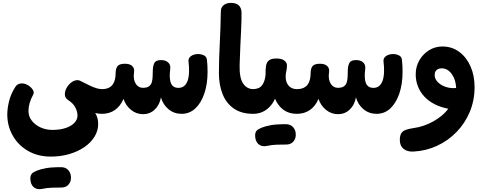

<svg xmlns="http://www.w3.org/2000/svg" viewBox="-20 -798 3396 1346"><path d="M86.8 -187.9Q95.9 -202 107.6 -207.7Q119.2 -213.3 132.9 -213.3Q156 -213.3 177.5 -199.8Q199 -186.2 210.3 -168Q221.7 -149.8 212.3 -133.9Q179.6 -75 179.6 -18.9Q179.6 17.6 202.6 47.6Q225.6 77.7 263.9 95.2Q302.2 112.7 346.9 112.7Q402.1 112.7 441.7 98.9Q481.3 85.1 502.3 62.4Q523.3 39.7 523.3 11.9Q523.3 -14.2 508.5 -43.9Q493.7 -73.6 456.2 -97.6Q435.4 -112 434.7 -135.2Q434 -158.4 447 -181.7Q460 -204.9 480.7 -220.5Q501.4 -236.1 523 -236.1Q534.7 -236.1 544.7 -230.3Q579.9 -212.3 606.9 -199.3Q633.9 -186.3 655.4 -179.8Q676.9 -173.3 694.2 -173.3L712.2 -160.3V-10L694.2 0Q680.6 0 669.4 -1.6Q658.2 -3.2 647.6 -5.7Q668.2 27.3 668.2 71Q668.2 119 642.3 160.9Q616.4 202.8 570.8 233.8Q525.1 264.8 465.1 282.3Q405.1 299.8 336.9 299.8Q244.3 299.8 175.6 259.4Q106.9 219.1 69 151.9Q31.1 84.7 31.1 4.3Q31.1 -36.8 43.1 -86.9Q55 -137.1 86.8 -187.9ZM277.8 525.9Q239 534.4 215.8 513.8Q192.7 493.1 192.7 452Q192.7 423.2 214.1 410.3Q235.6 397.4 265.6 389.3Q304.8 378.4 343.9 376Q383 373.6 408 374Q435.7 374.2 452.3 388.6Q468.9 402.9 474.6 424.2Q480.3 445.6 475.4 466.9Q470.4 488.2 453.8 502.4Q437.2 516.7 409.6 516.7Q382.1 516.7 345.6 517.7Q309 518.7 277.8 525.9Z M982.9 2.4Q934.9 2.4 897.8 -28.3Q860.7 -59 845.9 -104.8Q823.8 -53.4 785.4 -26.7Q747 0 694 0L676 -15.1V-155.8L694 -173.3Q721.6 -173.3 739.8 -181.5Q758.1 -189.7 769.3 -204.3Q780.4 -219 785.4 -239.4Q790.4 -259.8 790.7 -284.2Q790.9 -320.2 805.3 -335.7Q819.7 -351.1 855.7 -351.1Q890.4 -351.1 907.3 -334.8Q924.2 -318.4 919.7 -291.1Q915.7 -264.7 919.3 -244.3Q923 -223.9 932.2 -209.9Q941.4 -195.9 954.2 -189.1Q966.9 -182.3 981 -182.3Q1010 -182.3 1024.7 -193.1Q1039.3 -203.9 1044.4 -222.3Q1049.6 -240.7 1050.1 -263.3Q1050.7 -286 1051.4 -309.6Q1053.2 -342 1063.9 -359.4Q1074.7 -376.8 1110 -376.8Q1141.2 -376.8 1159.4 -359.9Q1177.6 -343.1 1173.2 -313.1Q1169.4 -283 1170.2 -259.1Q1171 -235.1 1177.2 -217.8Q1183.4 -200.6 1196.6 -191.3Q1209.8 -182 1231.3 -182Q1254.9 -182 1271.6 -195.8Q1288.2 -209.7 1296.8 -236.6Q1305.3 -263.6 1305.3 -303Q1305.3 -316.8 1304.8 -331.7Q1304.3 -346.7 1301.6 -366.6Q1298.8 -390.7 1319.2 -404.9Q1339.7 -419.1 1368.9 -419.1Q1389.7 -419.1 1408.7 -410.4Q1427.8 -401.7 1430.6 -379.3Q1433.3 -357.6 1434.2 -337.3Q1435.1 -317.1 1435.1 -293.6Q1435.1 -208.1 1412.2 -141.5Q1389.3 -74.9 1348.8 -37.4Q1308.3 0 1253.1 0Q1200.3 0 1161.4 -32.2Q1122.6 -64.3 1108.4 -115.2Q1098.6 -61.8 1064.6 -29.7Q1030.7 2.4 982.9 2.4Z M1755 0Q1671.7 0 1618.2 -37.8Q1564.8 -75.7 1539.7 -140.3Q1514.6 -204.9 1514.6 -284.2Q1514.6 -337.2 1516.4 -388.4Q1518.3 -439.7 1520.7 -492.3Q1523.1 -544.9 1525.3 -600.9Q1527.6 -656.9 1528.2 -718.2Q1528.4 -747.1 1548.4 -762.4Q1568.3 -777.8 1599.3 -777.8Q1670 -777.8 1673.3 -711.4Q1673.7 -684.6 1672.8 -653.7Q1672 -622.9 1670 -581.3Q1668 -539.7 1665.2 -482Q1662.4 -424.3 1659.9 -344.6Q1657.3 -252.2 1684.2 -212.8Q1711 -173.3 1755 -173.3ZM1755 0V-173.3L1773 -159.8V-12.6Z M1755 0 1737 -21.2V-159.1L1755 -173.3Q1775.1 -173.3 1792.6 -180.6Q1810.1 -187.9 1823.1 -209.1Q1836.1 -230.2 1841.6 -271.4Q1840.8 -310.2 1844.9 -336Q1849.1 -361.8 1865.4 -374.8Q1881.8 -387.9 1917.3 -387.9Q1956 -387.9 1973.8 -373.3Q1991.6 -358.8 1991.6 -341.1Q1991.6 -322.4 1989.3 -310.5Q1987.1 -298.6 1984.9 -287.4Q1982.7 -276.3 1982.7 -259.3Q1982.7 -233.6 1992.4 -214.2Q2002.1 -194.8 2019.5 -184.1Q2036.9 -173.3 2060.7 -173.3L2078.7 -157.8V-13.6L2060.7 0Q2005.7 0 1967.4 -27.9Q1929.2 -55.9 1907.8 -106Q1893.9 -74.1 1871.4 -50.2Q1848.9 -26.3 1819.6 -13.2Q1790.2 0 1755 0ZM1853.7 224.6Q1814.9 233.1 1791.7 212.4Q1768.6 191.8 1768.6 150.7Q1768.6 121.9 1790 109Q1811.4 96.1 1841.4 88Q1880.7 77.1 1919.8 74.7Q1958.9 72.2 1983.9 72.7Q2011.6 72.9 2028.2 87.2Q2044.8 101.6 2050.5 122.9Q2056.2 144.2 2051.3 165.6Q2046.3 186.9 2029.7 201.1Q2013.1 215.3 1985.4 215.3Q1958 215.3 1921.4 216.3Q1884.9 217.3 1853.7 224.6Z M2349.9 2.4Q2301.9 2.4 2264.8 -28.3Q2227.7 -59 2212.9 -104.8Q2190.8 -53.4 2152.4 -26.7Q2114 0 2061 0L2043 -15.1V-155.8L2061 -173.3Q2088.6 -173.3 2106.8 -181.5Q2125.1 -189.7 2136.3 -204.3Q2147.4 -219 2152.4 -239.4Q2157.4 -259.8 2157.7 -284.2Q2157.9 -320.2 2172.3 -335.7Q2186.7 -351.1 2222.7 -351.1Q2257.4 -351.1 2274.3 -334.8Q2291.2 -318.4 2286.7 -291.1Q2282.7 -264.7 2286.3 -244.3Q2290 -223.9 2299.2 -209.9Q2308.4 -195.9 2321.2 -189.1Q2333.9 -182.3 2348 -182.3Q2377 -182.3 2391.7 -193.1Q2406.3 -203.9 2411.4 -222.3Q2416.6 -240.7 2417.1 -263.3Q2417.7 -286 2418.4 -309.6Q2420.2 -342 2430.9 -359.4Q2441.7 -376.8 2477 -376.8Q2508.2 -376.8 2526.4 -359.9Q2544.6 -343.1 2540.2 -313.1Q2536.4 -283 2537.2 -259.1Q2538 -235.1 2544.2 -217.8Q2550.4 -200.6 2563.6 -191.3Q2576.8 -182 2598.3 -182Q2621.9 -182 2638.6 -195.8Q2655.2 -209.7 2663.8 -236.6Q2672.3 -263.6 2672.3 -303Q2672.3 -316.8 2671.8 -331.7Q2671.3 -346.7 2668.6 -366.6Q2665.8 -390.7 2686.2 -404.9Q2706.7 -419.1 2735.9 -419.1Q2756.7 -419.1 2775.7 -410.4Q2794.8 -401.7 2797.6 -379.3Q2800.3 -357.6 2801.2 -337.3Q2802.1 -317.1 2802.1 -293.6Q2802.1 -208.1 2779.2 -141.5Q2756.3 -74.9 2715.8 -37.4Q2675.3 0 2620.1 0Q2567.3 0 2528.4 -32.2Q2489.6 -64.3 2475.4 -115.2Q2465.6 -61.8 2431.6 -29.7Q2397.7 2.4 2349.9 2.4Z M2879.4 264.4Q2834.7 266.8 2808.8 245.3Q2782.9 223.9 2782.9 183.8Q2782.9 153.3 2792.8 137Q2802.7 120.7 2824.6 112.6Q2846.6 104.4 2880.6 99.6Q2915.1 95.2 2949.8 83.2Q2984.6 71.2 3016.5 53.6Q3048.4 36 3075.9 13.3Q3103.4 -9.3 3122.6 -35.8Q3069.1 -45.9 3026.6 -67.7Q2984 -89.6 2954.6 -121.3Q2925.2 -153.1 2909.8 -192.7Q2894.3 -232.2 2894.3 -277Q2894.3 -330.8 2919.5 -374.7Q2944.7 -418.7 2987.2 -445.4Q3029.7 -472.1 3081.1 -472.1Q3148.7 -472.1 3199.7 -434.2Q3250.7 -396.3 3278.8 -332Q3307 -267.7 3307 -187Q3307 -94.7 3273.6 -14.5Q3240.2 65.7 3181.1 126.8Q3122 187.9 3044.7 223.8Q2967.3 259.8 2879.4 264.4ZM3027.2 -271.7Q3027.2 -244.9 3048.7 -222.8Q3070.1 -200.7 3104.6 -188.9Q3139 -177.2 3177.8 -181.1Q3175.4 -239.9 3146.7 -279.4Q3117.9 -318.9 3076.8 -318.9Q3062 -318.9 3050.8 -313.8Q3039.6 -308.7 3033.4 -298.3Q3027.2 -288 3027.2 -271.7Z"/></svg>

Font: Playpen Sans Arabic
Style: Regular
Weight: 400
Designer: Azza Alameddine, Laura Meseguer, Veronika Burian, José Scaglione
Foundry: TypeTogether
Version: Version 2.000